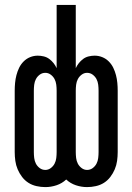

<svg xmlns="http://www.w3.org/2000/svg" viewBox="-20 -755 540 783"><path d="M165 8Q147 8 129 4Q111 0 96 -9.5Q81 -19 70 -33.5Q59 -48 52 -64.5Q45 -81 42.5 -99Q40 -117 40 -135V-385Q40 -401 41.5 -417Q43 -433 47 -448.5Q51 -464 58 -478.5Q65 -493 76.5 -504.5Q88 -516 103 -522Q118 -528 134 -528Q146 -528 158.5 -525Q171 -522 181 -514.5Q191 -507 198.5 -497.5Q206 -488 211 -477V-735H289V-477Q294 -488 301.5 -497.5Q309 -507 319 -514.5Q329 -522 341.5 -525Q354 -528 366 -528Q382 -528 397 -522Q412 -516 423.5 -504.5Q435 -493 442 -478.5Q449 -464 453 -448.5Q457 -433 458.5 -417Q460 -401 460 -385V-135Q460 -117 457.5 -99Q455 -81 448 -64.5Q441 -48 430 -33.5Q419 -19 404 -9.5Q389 0 371 4Q353 8 335 8Q312 8 289.5 0.5Q267 -7 250 -23Q233 -7 210.5 0.5Q188 8 165 8ZM335 -62Q348 -62 358 -69.5Q368 -77 373.5 -87.5Q379 -98 380.5 -110.5Q382 -123 382 -135V-385Q382 -397 380.5 -409.5Q379 -422 373.5 -432.5Q368 -443 358 -450.5Q348 -458 335 -458Q323 -458 313 -450.5Q303 -443 297.5 -432.5Q292 -422 290.5 -409.5Q289 -397 289 -385V-135Q289 -123 290.5 -110.5Q292 -98 297.5 -87.5Q303 -77 313 -69.5Q323 -62 335 -62ZM165 -62Q177 -62 187 -69.5Q197 -77 202.5 -87.5Q208 -98 209.5 -110.5Q211 -123 211 -135V-385Q211 -397 209.5 -409.5Q208 -422 202.5 -432.5Q197 -443 187 -450.5Q177 -458 165 -458Q152 -458 142 -450.5Q132 -443 126.5 -432.5Q121 -422 119.5 -409.5Q118 -397 118 -385V-135Q118 -123 119.5 -110.5Q121 -98 126.5 -87.5Q132 -77 142 -69.5Q152 -62 165 -62Z"/></svg>

Font: Iosevka MaddieWtf
Style: Regular
Weight: 400
Monospace: yes
Designer: Belleve Invis
Foundry: Belleve Invis
Version: Version 31.3.0; ttfautohint (v1.8.3)